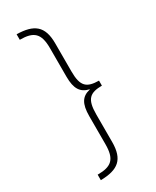

<svg xmlns="http://www.w3.org/2000/svg" viewBox="-221 -776 811 996"><g transform="rotate(-30 184.5 -278.0)"><path d="M68 126V159C172 157 218 122 218 16V-148C218 -242 247 -262 318 -263V-293C246 -294 218 -315 218 -405V-574C218 -678 171 -713 68 -715V-682C151 -682 182 -655 182 -566V-395C182 -322 204 -290 254 -278V-277C204 -266 182 -234 182 -158V9C182 98 152 126 68 126Z"/></g></svg>

Font: Noto Sans Bengali ExtraCondensed ExtraLight
Style: Regular
Weight: 200
Width: 2
Designer: Joana Ranito - Universal Thirst; Jelle Bosma - Monotype Design Team
Foundry: Universal Thirst ehf.
Version: Version 3.000